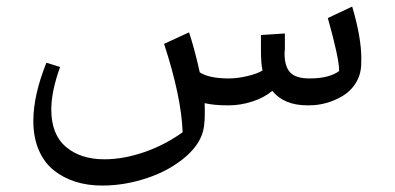

<svg xmlns="http://www.w3.org/2000/svg" viewBox="-20 -327 1225 596"><path d="M615.2 -6.8Q615.7 0.5 615.7 9.8V27.3Q615.7 45.4 613.3 64.9Q606.9 115.2 557.9 158.2Q508.8 201.2 438.5 225.1Q368.2 249 297.4 249Q206.1 249 146.5 201.2Q116.7 177.2 100.1 138.2Q83.5 99.1 83.5 48.3Q83.5 -31.2 124 -132.3L166.5 -119.1Q139.2 -43 139.2 13.2Q139.2 90.3 184.6 128.9Q230 167.5 304.2 167.5Q362.8 167.5 427.5 145.3Q492.2 123 546.9 83.5Q543 -26.9 489.3 -190.9L566.9 -226.6Q584 -174.8 600.1 -102.5Q628.9 -83.5 690.9 -83.5Q717.3 -83.5 748.8 -91.1Q780.3 -98.6 794.9 -108.4Q790 -129.4 790 -172.4V-218.3L864.3 -223.1V-174.8L863.3 -161.6Q863.3 -121.1 880.6 -102.3Q897.9 -83.5 940.9 -83.5Q1001.5 -83.5 1032.7 -106.4V-108.4Q1032.7 -146.5 997.6 -271L1073.2 -306.6Q1101.6 -211.4 1101.6 -145Q1101.6 -127.4 1101.1 -124Q1099.6 -93.3 1084 -68.6Q1068.4 -43.9 1043.9 -29.3Q994.6 0 939 0H934.1Q861.8 0 825.2 -44.9Q799.3 -23.4 762.7 -11.7Q726.1 0 690.9 0H686.5Q644.5 0 615.2 -6.8Z"/></svg>

Font: Shahab
Style: Regular
Weight: 400
Designer: Mohammad Saleh Souzanchi
Foundry: http://font-store.ir
Version: Version:0.0.2;RFB:1.2.5;Building:2016-11-27 11:18:45.721916